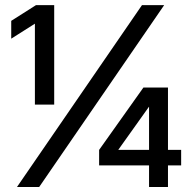

<svg xmlns="http://www.w3.org/2000/svg" viewBox="-20 -748 774 768"><path d="M196.8 -727.5V-329.6H119.6V-653.3L24.9 -593.3V-664.6L124 -727.5ZM47.9 0 547.9 -727.5H636.7L136.7 0ZM376.5 -86.4V-148.4L553.7 -397.9H603.5V-320.8H575.7L453.6 -149.4V-148.4H704.6V-86.4ZM576.2 0V-105V-132.8V-397.9H651.9V0Z"/></svg>

Font: Inter Cardless Display
Style: Regular
Weight: 400
Designer: Rasmus Andersson
Foundry: rsms
Version: Version 4.001;git-9221beed3